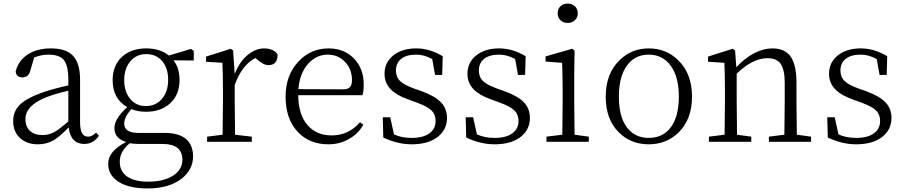

<svg xmlns="http://www.w3.org/2000/svg" viewBox="-20 -797 5080 1079"><path d="M193 14Q133 14 95 -19Q54 -55 54 -117Q54 -171 91 -208Q131 -247 226 -280Q286 -300 364 -317V-350Q364 -431 337 -462Q312 -490 251 -490Q213 -490 172 -474L151 -402Q141 -362 107 -362Q71 -362 68 -396Q84 -457 136 -491Q188 -525 266 -525Q350 -525 389 -485Q430 -443 430 -350V-112Q430 -66 442 -47Q453 -29 476 -29Q497 -29 520 -52L536 -34Q504 12 454 12Q377 12 366 -81Q315 -29 282 -9Q242 14 193 14ZM219 -38Q254 -38 285 -55Q315 -71 364 -115V-287Q297 -272 241 -251Q123 -204 123 -128Q123 -84 150 -60Q175 -38 219 -38Z M810 262Q702 262 644 223Q588 186 588 124Q588 52 689 1Q623 -19 623 -77Q623 -130 695 -195Q613 -242 613 -347Q613 -429 666 -478Q718 -525 801 -525Q880 -525 929 -485L1053 -522L1069 -511V-457L955 -458Q989 -415 989 -347Q989 -265 936 -216Q884 -169 801 -169Q754 -169 718 -184Q678 -138 678 -103Q678 -50 758 -50H906Q985 -50 1025 -16Q1065 18 1065 82Q1065 155 1002 206Q931 262 810 262ZM811 224Q903 224 956 188Q1005 154 1005 101Q1005 12 894 12H766Q732 12 709 8Q653 54 653 112Q653 167 696 196Q737 224 811 224ZM799 -201Q856 -201 890.5 -242Q925 -283 925 -348.5Q925 -414 891.5 -453.5Q858 -493 802 -493Q746 -493 712 -452Q678 -411 678 -346.5Q678 -282 711.5 -241.5Q745 -201 799 -201Z M1144 0V-29L1231 -40Q1233 -150 1233 -227V-281Q1233 -372 1230 -444L1138 -450V-479L1277 -523L1290 -513L1299 -381Q1324 -447 1369.5 -486Q1415 -525 1465 -525Q1491 -525 1511.5 -515.5Q1532 -506 1540 -490Q1540 -431 1489 -431Q1460 -431 1428 -461L1415 -471Q1340 -432 1299 -320V-227Q1299 -152 1301 -40L1395 -29V0Z M1826 14Q1720 14 1655 -54Q1585 -127 1585 -254Q1585 -374 1657 -451Q1726 -525 1826 -525Q1914 -525 1969 -468.5Q2024 -412 2024 -322Q2024 -283 2017 -262H1656Q1657 -150 1711 -91Q1761 -36 1844 -36Q1939 -36 2003 -110L2022 -96Q1992 -44 1941 -16Q1890 14 1826 14ZM1911 -295Q1937 -295 1948 -309Q1958 -321 1958 -348Q1958 -406 1921 -447Q1882 -490 1822 -490Q1759 -490 1713 -440Q1664 -386 1657 -296Z M2293 14Q2215 14 2134 -24L2131 -138H2173L2194 -42Q2236 -22 2294 -22Q2359 -22 2395 -49Q2428 -74 2428 -118Q2428 -154 2404 -177Q2380 -200 2321 -221L2272 -239Q2208 -262 2177 -294Q2141 -330 2141 -382Q2141 -444 2187 -483Q2237 -525 2320 -525Q2395 -525 2468 -481L2465 -376H2425L2409 -465Q2365 -490 2319 -490Q2263 -490 2233 -465Q2205 -441 2205 -401Q2205 -364 2229 -341Q2251 -320 2308 -299L2351 -284Q2427 -256 2460 -220Q2492 -185 2492 -134Q2492 -71 2443 -30Q2389 14 2293 14Z M2759 14Q2681 14 2600 -24L2597 -138H2639L2660 -42Q2702 -22 2760 -22Q2825 -22 2861 -49Q2894 -74 2894 -118Q2894 -154 2870 -177Q2846 -200 2787 -221L2738 -239Q2674 -262 2643 -294Q2607 -330 2607 -382Q2607 -444 2653 -483Q2703 -525 2786 -525Q2861 -525 2934 -481L2931 -376H2891L2875 -465Q2831 -490 2785 -490Q2729 -490 2699 -465Q2671 -441 2671 -401Q2671 -364 2695 -341Q2717 -320 2774 -299L2817 -284Q2893 -256 2926 -220Q2958 -185 2958 -134Q2958 -71 2909 -30Q2855 14 2759 14Z M3051 0V-29L3140 -40Q3142 -150 3142 -227V-282Q3142 -365 3139 -444L3046 -451V-480L3196 -523L3209 -513L3207 -376V-227Q3207 -150 3209 -40L3289 -29V0ZM3114 -722Q3114 -747 3130 -762Q3146 -777 3170 -777Q3194 -777 3210.5 -762Q3227 -747 3227 -722Q3227 -698 3210.5 -683Q3194 -668 3170 -668Q3146 -668 3130 -683Q3114 -698 3114 -722Z M3459 -52Q3384 -125 3384 -253.5Q3384 -382 3460 -457Q3528 -525 3626 -525Q3725 -525 3793 -457Q3869 -382 3869 -254Q3869 -126 3793 -52Q3725 14 3625.5 14Q3526 14 3459 -52ZM3750 -82Q3795 -143 3795 -254Q3795 -365 3749.5 -427.5Q3704 -490 3626 -490Q3547 -490 3502.5 -427.5Q3458 -365 3458 -253.5Q3458 -142 3502.5 -82Q3547 -22 3626 -22Q3705 -22 3750 -82Z M3964 0V-29L4052 -40Q4054 -150 4054 -227V-281Q4054 -372 4051 -444L3959 -450V-479L4098 -523L4111 -513L4118 -419Q4165 -470 4218 -498Q4271 -525 4321 -525Q4389 -525 4422 -481Q4456 -434 4456 -333V-227Q4456 -150 4458 -40L4538 -29V0H4301V-29L4388 -40Q4390 -150 4390 -227V-331Q4390 -407 4366 -440Q4343 -470 4293 -470Q4210 -470 4120 -383V-227Q4120 -150 4122 -40L4202 -29V0Z M4791 14Q4713 14 4632 -24L4629 -138H4671L4692 -42Q4734 -22 4792 -22Q4857 -22 4893 -49Q4926 -74 4926 -118Q4926 -154 4902 -177Q4878 -200 4819 -221L4770 -239Q4706 -262 4675 -294Q4639 -330 4639 -382Q4639 -444 4685 -483Q4735 -525 4818 -525Q4893 -525 4966 -481L4963 -376H4923L4907 -465Q4863 -490 4817 -490Q4761 -490 4731 -465Q4703 -441 4703 -401Q4703 -364 4727 -341Q4749 -320 4806 -299L4849 -284Q4925 -256 4958 -220Q4990 -185 4990 -134Q4990 -71 4941 -30Q4887 14 4791 14Z"/></svg>

Font: GenRyuMin TW L
Style: Regular
Weight: 300
Version: Version 1.501;PS 1;hotconv 16.6.51;makeotf.lib2.5.65220